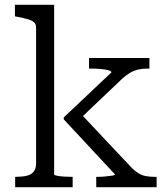

<svg xmlns="http://www.w3.org/2000/svg" viewBox="-20 -778 693 798"><path d="M631 0H380V-43H386Q401 -43 417.5 -44.5Q434 -46 446 -48Q458 -50 458 -53L245 -282V-290L443 -477Q443 -483 429 -486.5Q415 -490 395.5 -491.5Q376 -493 359 -493H350V-537H601V-493H592Q572 -493 554.5 -489Q537 -485 521.5 -476Q506 -467 488 -451L304 -276V-318L527 -81Q542 -66 556 -57.5Q570 -49 586.5 -46Q603 -43 623 -43H631ZM205 -758V-53Q205 -50 217.5 -47.5Q230 -45 247 -44Q264 -43 277 -43H282V0H43V-43H46Q72 -43 91 -47.5Q110 -52 120 -64.5Q130 -77 130 -99V-663Q130 -678 121.5 -685.5Q113 -693 96 -698Q79 -703 53 -708L42 -710V-758Z"/></svg>

Font: Roboto Serif Light
Style: Regular
Weight: 300
Designer: Greg Gazdowicz
Foundry: Commercial Type
Version: Version 1.008